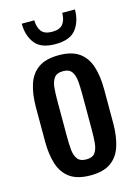

<svg xmlns="http://www.w3.org/2000/svg" viewBox="-119 -843 663 917"><g transform="rotate(-15 212.5 -384.5)"><path d="M213 8Q149 8 112 -18Q75 -44 59.5 -92Q44 -140 44 -205V-373Q44 -438 59.5 -486Q75 -534 112 -560Q149 -586 213 -586Q277 -586 313.5 -560Q350 -534 365.5 -486Q381 -438 381 -373V-205Q381 -140 365.5 -92Q350 -44 313.5 -18Q277 8 213 8ZM213 -71Q244 -71 256.5 -89Q269 -107 271.5 -136.5Q274 -166 274 -198V-379Q274 -412 271.5 -441Q269 -470 256.5 -488.5Q244 -507 213 -507Q182 -507 169 -488.5Q156 -470 153.5 -441Q151 -412 151 -379V-198Q151 -166 153.5 -136.5Q156 -107 169 -89Q182 -71 213 -71ZM213 -641Q141 -641 111.5 -680Q82 -719 82 -777H144Q145 -741 160.5 -721.5Q176 -702 213 -702Q251 -702 266.5 -722Q282 -742 282 -777H345Q345 -719 315.5 -680Q286 -641 213 -641Z"/></g></svg>

Font: Oswald
Style: Regular
Weight: 400
Designer: Vernon Adams
Foundry: Vernon Adams
Version: Version 4.103; ttfautohint (v1.8.3)